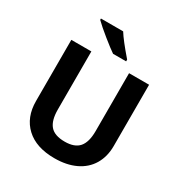

<svg xmlns="http://www.w3.org/2000/svg" viewBox="-199 -1009 1100 1163"><g transform="rotate(30 351.0 -428.0)"><path d="M623 -663.1V-233.9Q623 -160.6 590.1 -105.2Q557.1 -49.8 495.1 -20.3Q433.1 9.3 348.1 9.3Q220.2 9.3 149.7 -56.4Q79.1 -122.1 79.1 -235.8V-663.1H219.2V-257.3Q219.2 -180.7 250 -144.8Q280.8 -108.9 352.1 -108.9Q420.9 -108.9 451.9 -145Q482.9 -181.2 482.9 -257.8V-663.1ZM340.3 -716.3Q311.5 -735.8 256.1 -780.5Q200.7 -825.2 169.9 -855.5V-864.7H325.2Q353.5 -818.8 431.6 -728.5V-716.3Z"/></g></svg>

Font: Bpm'online Open Sans
Style: Bold
Weight: 700
Foundry: Ascender Corporation
Version: Version 1.10